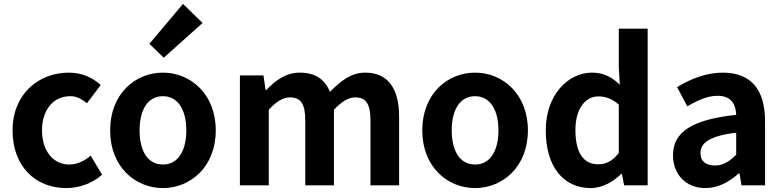

<svg xmlns="http://www.w3.org/2000/svg" viewBox="-20 -944 3988 978"><path d="M317 14C379 14 447 -7 500 -54L442 -151C411 -125 374 -106 333 -106C252 -106 194 -174 194 -280C194 -385 252 -454 338 -454C369 -454 395 -441 423 -418L493 -511C452 -548 399 -574 330 -574C178 -574 44 -466 44 -280C44 -94 163 14 317 14Z M810 14C950 14 1079 -94 1079 -280C1079 -466 950 -574 810 -574C669 -574 541 -466 541 -280C541 -94 669 14 810 14ZM810 -106C733 -106 691 -174 691 -280C691 -385 733 -454 810 -454C886 -454 929 -385 929 -280C929 -174 886 -106 810 -106ZM814 -650 1012 -827 912 -924 741 -721Z M1202 0H1349V-385C1388 -428 1424 -448 1456 -448C1510 -448 1535 -418 1535 -331V0H1681V-385C1721 -428 1757 -448 1789 -448C1842 -448 1867 -418 1867 -331V0H2013V-349C2013 -490 1959 -574 1840 -574C1768 -574 1713 -530 1661 -476C1635 -538 1588 -574 1508 -574C1435 -574 1383 -534 1336 -485H1333L1322 -560H1202Z M2400 14C2540 14 2669 -94 2669 -280C2669 -466 2540 -574 2400 -574C2259 -574 2131 -466 2131 -280C2131 -94 2259 14 2400 14ZM2400 -106C2323 -106 2281 -174 2281 -280C2281 -385 2323 -454 2400 -454C2476 -454 2519 -385 2519 -280C2519 -174 2476 -106 2400 -106Z M2989 14C3047 14 3103 -17 3144 -58H3148L3159 0H3279V-798H3132V-601L3137 -513C3097 -550 3058 -574 2995 -574C2875 -574 2760 -462 2760 -280C2760 -96 2849 14 2989 14ZM3027 -107C2953 -107 2911 -165 2911 -282C2911 -393 2964 -453 3027 -453C3063 -453 3098 -442 3132 -411V-165C3100 -123 3066 -107 3027 -107Z M3573 14C3638 14 3694 -17 3742 -60H3747L3757 0H3877V-327C3877 -489 3804 -574 3662 -574C3574 -574 3494 -540 3429 -500L3481 -402C3533 -433 3583 -456 3635 -456C3704 -456 3728 -414 3730 -359C3505 -335 3408 -272 3408 -153C3408 -57 3473 14 3573 14ZM3622 -101C3579 -101 3548 -120 3548 -164C3548 -215 3593 -252 3730 -268V-156C3695 -121 3664 -101 3622 -101Z"/></svg>

Font: Noto Sans TC
Style: Bold
Weight: 700
Designer: Ryoko NISHIZUKA 西塚涼子 (kana, bopomofo & ideographs); Paul D. Hunt (Latin, Greek & Cyrillic); Sandoll Communications 산돌커뮤니
Foundry: Adobe
Version: Version 2.004;hotconv 1.0.118;makeotfexe 2.5.65603